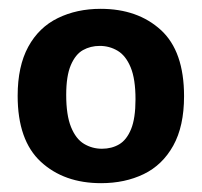

<svg xmlns="http://www.w3.org/2000/svg" viewBox="-20 -691 458 435"><path d="M209 -276Q125 -276 72.5 -324.5Q20 -373 20 -474Q20 -541 44 -585Q68 -629 111 -650Q154 -671 208 -671Q292 -671 344.5 -623Q397 -575 397 -473Q397 -405 372.5 -361Q348 -317 305.5 -296.5Q263 -276 209 -276ZM211 -354Q233 -354 250 -364Q267 -374 277 -398.5Q287 -423 287 -466Q287 -512 276 -538.5Q265 -565 246.5 -576Q228 -587 206 -587Q185 -587 168 -577.5Q151 -568 140.5 -543.5Q130 -519 130 -476Q130 -430 141 -403Q152 -376 170.5 -365Q189 -354 211 -354Z"/></svg>

Font: Bricolage Grotesque 16pt SemiBold
Style: Regular
Weight: 600
Version: Version 1.001;gftools[0.9.33.dev8+g029e19f]